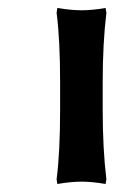

<svg xmlns="http://www.w3.org/2000/svg" viewBox="-20 -456 290 482"><path d="M130.9 -181.2V-249Q130.9 -355.5 122.1 -423.8L124 -436Q158.2 -430.2 185.1 -430.2Q210.9 -430.2 245.1 -436L247.1 -423.8Q237.8 -347.7 237.8 -249V-181.2Q237.8 -82 247.1 -5.9L245.1 5.9Q210.9 0 185.1 0Q158.2 0 124 5.9L122.1 -5.9Q130.9 -74.2 130.9 -181.2Z"/></svg>

Font: Linear Smooth
Style: Bold
Weight: 700
Designer: Philipp H. Poll, Flanker
Foundry: Philipp H. Poll, reworked by Flanker
Version: Version 1.061 | FøM Fix